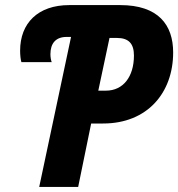

<svg xmlns="http://www.w3.org/2000/svg" viewBox="-20 -734 700 754"><path d="M134 0H287L338 -249H385C559 -249 660 -370 660 -528C660 -637 601 -714 452 -714H252C129 -714 59 -643 59 -535C59 -517 61 -500 64 -490H183C180 -498 178 -510 178 -521C178 -564 199 -589 242 -589H259ZM366 -378 410 -585H439C485 -585 506 -563 506 -516C506 -433 464 -378 396 -378Z"/></svg>

Font: Noto Sans Display SemiCondensed Extra
Style: Italic
Weight: 800
Width: 4
Italic angle: -12°
Designer: Monotype Design Team
Foundry: Monotype Imaging Inc.
Version: Version 1.900